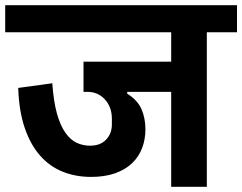

<svg xmlns="http://www.w3.org/2000/svg" viewBox="-40 -718 931 738"><path d="M310 -38Q251 -38 201 -58Q151 -78 114 -120Q77 -162 55 -226.5Q33 -291 30 -380L161 -398Q166 -327 179 -281Q192 -235 211.5 -207.5Q231 -180 255 -169Q279 -158 306 -158Q346 -158 368 -181.5Q390 -205 390 -239V-262Q390 -306 363.5 -335.5Q337 -365 295 -365H281V-481H618V-594H-20V-698H871V-594H755V0H618V-365H449V-358Q489 -333 504 -298Q519 -263 519 -221Q519 -183 506.5 -149.5Q494 -116 468 -91Q442 -66 402.5 -52Q363 -38 310 -38Z"/></svg>

Font: IBM Plex Sans Devanagari
Style: Bold
Weight: 700
Designer: Mike Abbink, Paul van der Laan, Pieter van Rosmalen, Erin McLaughlin
Foundry: Bold Monday
Version: Version 1.1